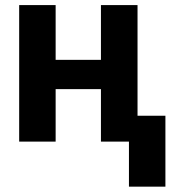

<svg xmlns="http://www.w3.org/2000/svg" viewBox="-20 -548 689 743"><path d="M54.2 0ZM512.2 0H370.6V-203.1H195.3V0H54.2V-528.3H195.3V-316.4H370.6V-528.3H512.2ZM620.1 174.3H479V-100.1H620.1Z"/></svg>

Font: Roboto-o
Style: o-Bold
Weight: 700
Designer: Google
Version: Version 2.134; 2016; ttfautohint (v1.6)